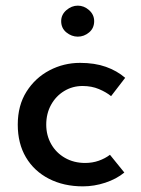

<svg xmlns="http://www.w3.org/2000/svg" viewBox="-20 -651 500 681"><path d="M421 -39Q393 -16 353.5 -3Q314 10 274 10Q206 10 153.5 -17Q101 -44 72 -93Q43 -142 43 -209Q43 -277 74 -326Q105 -375 155.5 -401.5Q206 -428 264 -428Q316 -428 355.5 -414Q395 -400 424 -375L374 -310Q357 -324 331 -335Q305 -346 273 -346Q237 -346 207.5 -328Q178 -310 161 -279Q144 -248 144 -209Q144 -171 161.5 -140Q179 -109 210.5 -91Q242 -73 282 -73Q308 -73 330.5 -81Q353 -89 370 -102ZM197 -576Q197 -599 215.5 -615Q234 -631 256 -631Q278 -631 296 -615Q314 -599 314 -576Q314 -551 296 -536Q278 -521 256 -521Q234 -521 215.5 -536Q197 -551 197 -576Z"/></svg>

Font: Reem Kufi Ink
Style: Regular
Weight: 400
Designer: Khaled Hosny
Version: Version 1.7